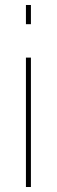

<svg xmlns="http://www.w3.org/2000/svg" viewBox="-20 -750 228 770"><path d="M84 0V-519H104V0ZM84 -653V-730H104V-653Z"/></svg>

Font: Raleway Thin Thin
Style: Regular
Weight: 250
Version: Version 4.026